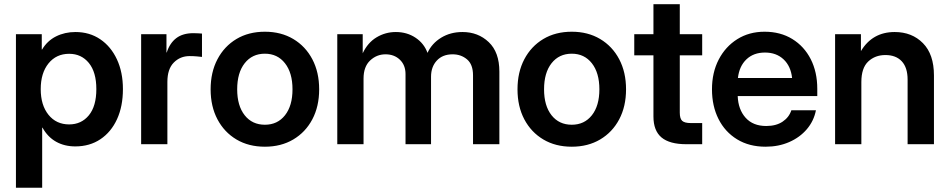

<svg xmlns="http://www.w3.org/2000/svg" viewBox="-20 -676 4453 900"><path d="M54.7 204.1V-515.6H175.8V-443.8H177.2Q201.7 -484.9 242.7 -505.4Q283.7 -525.9 333.5 -525.9Q399.9 -525.9 450 -491.9Q500 -458 528.1 -397.7Q556.2 -337.4 556.2 -258.3Q556.2 -177.7 528.6 -117.4Q501 -57.1 450.7 -23.4Q400.4 10.3 333 10.3Q282.2 10.3 242.9 -11.7Q203.6 -33.7 179.2 -77.6H177.7V204.1ZM304.2 -92.8Q361.3 -92.8 396.5 -135.5Q431.6 -178.2 431.6 -258.3Q431.6 -337.9 396.5 -380.9Q361.3 -423.8 304.2 -423.8Q243.7 -423.8 207.3 -378.7Q170.9 -333.5 170.9 -258.3Q170.9 -183.1 207.3 -137.9Q243.7 -92.8 304.2 -92.8Z M641.6 0V-515.6H760.3V-430.2H761.7Q775.9 -474.1 806.4 -497.3Q836.9 -520.5 886.7 -520.5Q899.4 -520.5 909.4 -519.8Q919.4 -519 926.8 -518.6V-409.2Q919.9 -410.2 903.3 -411.6Q886.7 -413.1 868.7 -413.1Q824.7 -413.1 794.7 -382.8Q764.6 -352.5 764.6 -292V0Z M1221.7 11.7Q1145.5 11.7 1088.4 -22.2Q1031.2 -56.2 999.3 -116.7Q967.3 -177.2 967.3 -257.3Q967.3 -337.4 999.3 -398.2Q1031.2 -459 1088.4 -493.2Q1145.5 -527.3 1221.7 -527.3Q1297.4 -527.3 1354.7 -493.2Q1412.1 -459 1444.1 -398.2Q1476.1 -337.4 1476.1 -257.3Q1476.1 -177.2 1444.1 -116.7Q1412.1 -56.2 1354.7 -22.2Q1297.4 11.7 1221.7 11.7ZM1221.7 -91.3Q1280.8 -91.3 1315.9 -135.7Q1351.1 -180.2 1351.1 -257.3Q1351.1 -334.5 1315.9 -379.4Q1280.8 -424.3 1221.7 -424.3Q1162.1 -424.3 1127 -379.6Q1091.8 -335 1091.8 -257.3Q1091.8 -180.2 1127 -135.7Q1162.1 -91.3 1221.7 -91.3Z M1561 0V-515.6H1680.2V-426.3Q1703.6 -476.1 1745.1 -501Q1786.6 -525.9 1835.4 -525.9Q1887.7 -525.9 1927.7 -499.3Q1967.8 -472.7 1983.9 -428.2Q2004.4 -472.7 2047.9 -499.3Q2091.3 -525.9 2147.9 -525.9Q2221.2 -525.9 2271 -478.5Q2320.8 -431.2 2320.8 -340.3V0H2197.3V-322.8Q2197.3 -374 2169.2 -397.7Q2141.1 -421.4 2101.6 -421.4Q2054.7 -421.4 2027.6 -392.1Q2000.5 -362.8 2000.5 -316.4V0H1880.9V-328.6Q1880.9 -370.6 1854.5 -396Q1828.1 -421.4 1787.1 -421.4Q1745.6 -421.4 1714.8 -392.3Q1684.1 -363.3 1684.1 -307.6V0Z M2660.2 11.7Q2584 11.7 2526.9 -22.2Q2469.7 -56.2 2437.7 -116.7Q2405.8 -177.2 2405.8 -257.3Q2405.8 -337.4 2437.7 -398.2Q2469.7 -459 2526.9 -493.2Q2584 -527.3 2660.2 -527.3Q2735.8 -527.3 2793.2 -493.2Q2850.6 -459 2882.6 -398.2Q2914.6 -337.4 2914.6 -257.3Q2914.6 -177.2 2882.6 -116.7Q2850.6 -56.2 2793.2 -22.2Q2735.8 11.7 2660.2 11.7ZM2660.2 -91.3Q2719.2 -91.3 2754.4 -135.7Q2789.6 -180.2 2789.6 -257.3Q2789.6 -334.5 2754.4 -379.4Q2719.2 -424.3 2660.2 -424.3Q2600.6 -424.3 2565.4 -379.6Q2530.3 -335 2530.3 -257.3Q2530.3 -180.2 2565.4 -135.7Q2600.6 -91.3 2660.2 -91.3Z M3271.5 -515.6V-416.5H3166.5V-147.9Q3166.5 -120.1 3177.7 -109.6Q3189 -99.1 3218.8 -99.1H3271.5V0H3197.3Q3118.7 0 3080.8 -31.7Q3043 -63.5 3043 -129.9V-416.5H2953.1V-515.6H3043V-656.2H3166.5V-515.6Z M3568.8 11.7Q3491.7 11.7 3435.1 -22.9Q3378.4 -57.6 3347.9 -118.4Q3317.4 -179.2 3317.4 -257.3Q3317.4 -335.9 3348.9 -396.7Q3380.4 -457.5 3436 -492.4Q3491.7 -527.3 3564 -527.3Q3638.2 -527.3 3693.8 -493.2Q3749.5 -459 3780.3 -398.7Q3811 -338.4 3811 -259.3V-225.6H3438Q3440.4 -162.6 3475.1 -124Q3509.8 -85.4 3571.8 -85.4Q3618.2 -85.4 3648.4 -105.7Q3678.7 -126 3689.5 -159.2H3804.7Q3794.9 -108.9 3762 -70.3Q3729 -31.7 3679.2 -10Q3629.4 11.7 3568.8 11.7ZM3439 -310.5H3692.9Q3687 -365.7 3653.1 -397.7Q3619.1 -429.7 3565.9 -429.7Q3512.2 -429.7 3478.8 -397.7Q3445.3 -365.7 3439 -310.5Z M4017.6 -291.5V0H3894.5V-515.6H4015.6V-436.5Q4069.3 -525.9 4173.8 -525.9Q4254.9 -525.9 4306.4 -473.6Q4357.9 -421.4 4357.9 -322.3V0H4234.4V-302.7Q4234.4 -359.4 4207 -388.7Q4179.7 -418 4130.4 -418Q4082 -418 4049.8 -387.7Q4017.6 -357.4 4017.6 -291.5Z"/></svg>

Font: Inter Display SemiBold
Style: Regular
Weight: 600
Designer: Rasmus Andersson
Foundry: rsms
Version: Version 4.001;git-9221beed3